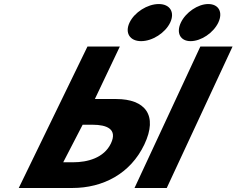

<svg xmlns="http://www.w3.org/2000/svg" viewBox="-20 -933 1173 952"><path d="M767.2 -913C711.1 -913 646.5 -872 622.3 -821C598.1 -770 623.6 -729 679.7 -729C735.8 -729 799.5 -770 823.8 -821C848 -872 823.3 -913 767.2 -913ZM1012.5 -913C961.5 -913 901 -872 876.8 -821C852.5 -770 874 -729 925 -729C977.3 -729 1038.1 -770 1062.4 -821C1086.6 -872 1064.8 -913 1012.5 -913ZM1133 -702.1H973.3L647 -0.9H806.8ZM73 -0.9 413.6 -702.1H574.1L450.4 -442H556.1C700.1 -442 764.5 -361.3 695.8 -216.8C626.7 -71.4 490.3 -0.9 338.5 -0.9ZM389.8 -314.5 293.5 -128.4H343C413.5 -128.4 495.6 -149.6 530 -221.9C563.9 -293.3 508.6 -314.5 439.4 -314.5Z"/></svg>

Font: Hussar
Style: BdSuprExtOblFive
Weight: 700
Foundry: Cannot Into Space Fonts
Version: Version 2.00